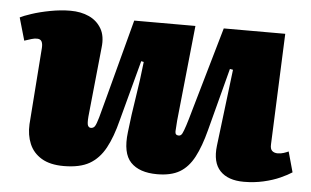

<svg xmlns="http://www.w3.org/2000/svg" viewBox="-44 -597 1094 675"><g transform="rotate(5 503.5 -259.0)"><path d="M3 -493Q14 -499 42.5 -508.5Q71 -518 108 -525Q145 -532 179 -532Q216 -532 244.5 -519Q273 -506 288.5 -479.5Q304 -453 299 -412L274 -167Q272 -142 275.5 -135Q279 -128 286 -128Q295 -128 300 -135.5Q305 -143 312 -167.5Q319 -192 332 -242L405 -517H621L586 -180Q584 -156 583.5 -142Q583 -128 596 -128Q604 -128 608.5 -137Q613 -146 619.5 -166Q626 -186 636 -222L721 -517H938L922 -126Q921 -109 928.5 -102.5Q936 -96 948 -96Q959 -96 969.5 -99.5Q980 -103 986 -106L1006 -34Q991 -24 965.5 -12.5Q940 -1 907 6.5Q874 14 838 14Q782 14 754 -15.5Q726 -45 733 -104L766 -375L755 -377L697 -156Q682 -98 662 -60Q642 -22 611.5 -4Q581 14 532 14Q469 14 438.5 -18Q408 -50 417 -124Q424 -187 434 -248.5Q444 -310 451 -375L442 -377L385 -164Q370 -104 348.5 -64.5Q327 -25 293 -5.5Q259 14 202 14Q154 14 124 -4Q94 -22 81 -53Q68 -84 70 -122L90 -393Q91 -408 86.5 -416Q82 -424 70 -424Q61 -424 51 -421Q41 -418 26 -413Z"/></g></svg>

Font: Literata 18pt Black
Style: Italic
Weight: 900
Italic angle: -2°
Designer: Latin by Veronika Burian and Jose Scaglione. Greek by Irene Vlachou. Cyrillic by Vera Evstafieva
Foundry: TypeTogether
Version: Version 3.103;gftools[0.9.29]